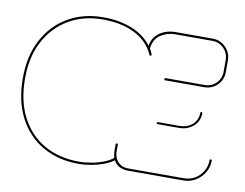

<svg xmlns="http://www.w3.org/2000/svg" viewBox="-84 -906 1315 1032"><g transform="rotate(10 573.5 -389.5)"><path d="M404 10Q295 10 210.5 -37.5Q126 -85 78 -175.5Q30 -266 30 -393Q30 -514 77.5 -603Q125 -692 208.5 -740.5Q292 -789 400 -789Q489 -789 557.5 -761Q626 -733 665 -681Q672 -717 692.5 -738Q713 -759 740 -768.5Q767 -778 794 -778H998Q1040 -778 1069.5 -748.5Q1099 -719 1099 -676V-614Q1099 -571 1069.5 -542Q1040 -513 998 -513H786Q780 -513 780 -519Q780 -525 786 -525H998Q1036 -525 1061.5 -550.5Q1087 -576 1087 -614V-676Q1087 -714 1061.5 -740Q1036 -766 998 -766H794Q754 -766 718 -743.5Q682 -721 675 -668Q684 -653 689 -639Q693 -630 684 -630Q679 -630 678 -634Q672 -649 665 -659Q630 -716 562 -746.5Q494 -777 400 -777Q295 -777 214.5 -730Q134 -683 88 -597Q42 -511 42 -393Q42 -269 88 -181.5Q134 -94 215.5 -48Q297 -2 404 -2Q438 -2 473.5 -8.5Q509 -15 539.5 -27Q570 -39 589 -55Q583 -72 583 -92V-128Q583 -134 589 -134Q595 -134 595 -128V-92Q595 -72 603 -54Q624 -12 672 -12H976Q1009 -12 1036 -28Q1063 -44 1079 -71Q1095 -98 1095 -131Q1095 -137 1101 -137Q1107 -137 1107 -131Q1107 -95 1089 -65.5Q1071 -36 1041.5 -18Q1012 0 976 0H672Q647 0 626.5 -10.5Q606 -21 594 -43Q574 -27 542 -15Q510 -3 474 3.5Q438 10 404 10ZM781 -279Q781 -285 786 -285H904Q945 -285 973 -309Q1001 -333 1002 -373Q1002 -379 1007 -379Q1013 -379 1013 -373Q1012 -328 980 -301Q948 -274 904 -274H786Q781 -274 781 -279Z"/></g></svg>

Font: Moirai One
Style: Regular
Weight: 400
Designer: Jiyeon Park
Foundry: JAMO
Version: Version 1.000; ttfautohint (v1.8.4.7-5d5b);gftools[0.9.29]